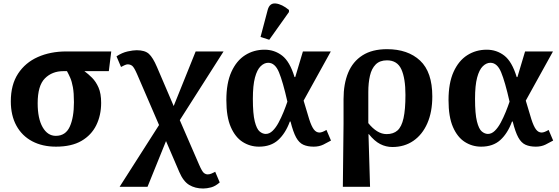

<svg xmlns="http://www.w3.org/2000/svg" viewBox="-20 -831 3207 1101"><path d="M301 10Q223 10 164.5 -21Q106 -52 74 -110.5Q42 -169 42 -250Q42 -345 83.5 -408.5Q125 -472 197 -504Q269 -536 360 -536H618L604 -423H464Q486 -407 508 -385Q530 -363 545 -329Q560 -295 560 -241Q560 -170 532 -113Q504 -56 447 -23Q390 10 301 10ZM300 -52Q356 -52 380 -104.5Q404 -157 404 -245Q404 -298 398 -331Q392 -364 382.5 -385.5Q373 -407 364 -423H343Q279 -423 237.5 -381.5Q196 -340 196 -239Q196 -151 224.5 -101.5Q253 -52 300 -52Z M666 240 892 -114 766 -406Q749 -445 738 -453.5Q727 -462 712 -462Q705 -462 694 -457Q683 -452 674 -447L648 -508Q680 -529 711.5 -536Q743 -543 764 -543Q811 -543 834 -522Q857 -501 880 -447L976 -223L1102 -536H1262L1011 -142L1122 114Q1139 153 1149.5 161Q1160 169 1171 169Q1182 169 1193.5 164Q1205 159 1214 154L1240 215Q1215 237 1190.5 243.5Q1166 250 1145 250Q1099 250 1065 229.5Q1031 209 1008 155L932 -22L826 240Z M1465 10Q1414 10 1371.5 -17Q1329 -44 1303.5 -102.5Q1278 -161 1278 -257Q1278 -355 1307 -419Q1336 -483 1385.5 -514.5Q1435 -546 1497 -546Q1554 -546 1598 -512Q1642 -478 1669 -389H1673L1717 -536H1877L1721 -254Q1740 -188 1753 -147.5Q1766 -107 1779.5 -89Q1793 -71 1812 -71Q1827 -71 1852 -86L1878 -25Q1859 -14 1834.5 -2Q1810 10 1779 10Q1744 10 1719.5 -1Q1695 -12 1678 -43Q1661 -74 1646 -134H1642Q1617 -66 1575 -28Q1533 10 1465 10ZM1504 -63Q1525 -63 1543.5 -81Q1562 -99 1577.5 -128Q1593 -157 1606 -189Q1619 -221 1628 -248Q1602 -363 1579.5 -417Q1557 -471 1518 -471Q1495 -471 1474.5 -451Q1454 -431 1442 -386Q1430 -341 1430 -264Q1430 -178 1441 -134.5Q1452 -91 1469 -77Q1486 -63 1504 -63ZM1524 -603 1474 -619 1515 -774Q1526 -815 1561.5 -811Q1597 -807 1637 -774V-762Z M1946 240 1950 -122V-263Q1950 -350 1976.5 -414Q2003 -478 2058.5 -513.5Q2114 -549 2199 -549Q2319 -549 2389 -483.5Q2459 -418 2459 -278Q2459 -189 2430.5 -124Q2402 -59 2350.5 -23.5Q2299 12 2230 12Q2193 12 2160 -5Q2127 -22 2095 -62H2093L2102 240ZM2197 -62Q2236 -62 2259.5 -83Q2283 -104 2294 -153.5Q2305 -203 2305 -287Q2305 -382 2281.5 -433.5Q2258 -485 2199 -485Q2158 -485 2134.5 -461.5Q2111 -438 2101.5 -397Q2092 -356 2092 -303V-125Q2116 -95 2142.5 -78.5Q2169 -62 2197 -62Z M2739 10Q2688 10 2645.5 -17Q2603 -44 2577.5 -102.5Q2552 -161 2552 -257Q2552 -355 2581 -419Q2610 -483 2659.5 -514.5Q2709 -546 2771 -546Q2828 -546 2872 -512Q2916 -478 2943 -389H2947L2991 -536H3151L2995 -254Q3014 -188 3027 -147.5Q3040 -107 3053.5 -89Q3067 -71 3086 -71Q3101 -71 3126 -86L3152 -25Q3133 -14 3108.5 -2Q3084 10 3053 10Q3018 10 2993.5 -1Q2969 -12 2952 -43Q2935 -74 2920 -134H2916Q2891 -66 2849 -28Q2807 10 2739 10ZM2778 -63Q2799 -63 2817.5 -81Q2836 -99 2851.5 -128Q2867 -157 2880 -189Q2893 -221 2902 -248Q2876 -363 2853.5 -417Q2831 -471 2792 -471Q2769 -471 2748.5 -451Q2728 -431 2716 -386Q2704 -341 2704 -264Q2704 -178 2715 -134.5Q2726 -91 2743 -77Q2760 -63 2778 -63Z"/></svg>

Font: NotoSerif-Bold
Style: Regular
Weight: 700
Designer: Monotype Design Team
Foundry: Monotype Imaging Inc.
Version: Version 2.007; ttfautohint (v1.8) -l 8 -r 50 -G 200 -x 14 -D